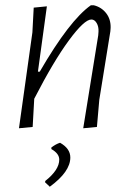

<svg xmlns="http://www.w3.org/2000/svg" viewBox="-20 -483 496 729"><path d="M52 4 103 -360 108 -454 158 -459 124 -211H131Q244 -406 325 -463H336Q365 -456 383 -433Q401 -410 400 -377L399 -364L357 -104L348 -1L296 4L353 -349L354 -363Q355 -382 347 -395.5Q339 -409 327 -409Q300 -409 241.5 -329.5Q183 -250 111 -110L110 -108L104 -1ZM208 59Q247 81 247 115Q247 169 169 226L151 209L152 204Q205 162 205 123Q205 100 175 83V77Q192 64 208 59Z"/></svg>

Font: Alegreya Sans Light
Style: Italic
Weight: 300
Italic angle: -7°
Designer: Juan Pablo del Peral
Foundry: Huerta Tipografica
Version: Version 2.007